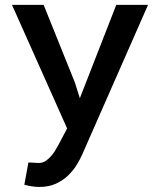

<svg xmlns="http://www.w3.org/2000/svg" viewBox="-20 -548 640 782"><path d="M285.2 -211.4 305.2 -147.9 453.6 -528.3H583L315.4 80.1Q306.6 100.1 292.5 123.3Q278.3 146.5 257.6 166.5Q236.8 186.5 208 200Q179.2 213.4 140.6 213.4Q124.5 213.4 108.2 210.7Q91.8 208 79.1 204.6L95.7 113.8Q99.1 113.8 105 114Q110.8 114.3 117.2 114.7Q123.5 115.2 129.2 115.5Q134.8 115.7 138.2 115.7Q155.3 115.7 168.7 105.7Q182.1 95.7 192.4 82.8Q202.6 69.8 209.2 57.4Q215.8 44.9 218.8 40.5L253.4 -24.9L28.8 -528.3H157.7Z"/></svg>

Font: TypoPRO Roboto Mono
Style: Regular
Weight: 500
Designer: Google
Version: Version 2.000986; 2015; ttfautohint (v1.3)